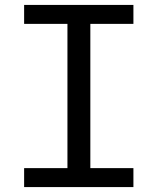

<svg xmlns="http://www.w3.org/2000/svg" viewBox="-20 -760 640 780"><path d="M78 0V-77H254V-663H78V-740H522V-663H347V-77H522V0Z"/></svg>

Font: IBM Plex Mono Text
Style: Regular
Weight: 450
Designer: Mike Abbink, Paul van der Laan, Pieter van Rosmalen
Foundry: Bold Monday
Version: Version 2.000